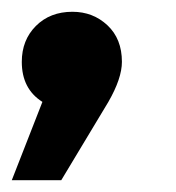

<svg xmlns="http://www.w3.org/2000/svg" viewBox="-116 -900 298 326"><path d="M7 -880Q42 -880 66.5 -857Q91 -834 91 -795Q91 -767 68 -727L-12 -594H-96L-44 -727Q-79 -749 -79 -795Q-79 -832 -55 -856Q-31 -880 7 -880Z"/></svg>

Font: Montserrat arm
Style: Bold
Weight: 700
Designer: Julieta Ulanovsky
Foundry: Julieta Ulanovsky
Version: Version 6.000;PS 006.000;hotconv 1.0.88;makeotf.lib2.5.64775